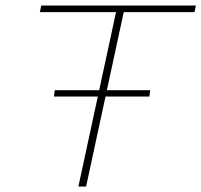

<svg xmlns="http://www.w3.org/2000/svg" viewBox="-20 -678 732 698"><path d="M265 0 407 -658H435L293 0ZM125 -634 130 -658H692L687 -634ZM176 -327 179 -350H526L523 -327Z"/></svg>

Font: Ysabeau Infant Thin
Style: Italic
Weight: 250
Italic angle: -12°
Designer: Christian Thalmann (Catharsis Fonts)
Version: Version 2.001;gftools[0.9.30]; featfreeze: ss01,ss02,lnum